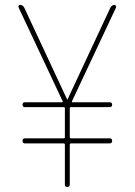

<svg xmlns="http://www.w3.org/2000/svg" viewBox="-20 -750 540 770"><path d="M231.4 -343.8 54.7 -719.7Q52.7 -723.6 54.7 -727.1Q56.6 -730.5 60.5 -730.5Q71.3 -730.5 77.1 -719.7L249 -351.6Q249 -350.6 250 -350.6Q251 -350.6 251 -351.6L422.9 -719.7Q427.7 -729.5 439.5 -730.5Q442.4 -730.5 444.3 -727.1Q446.3 -723.6 445.3 -719.7L268.6 -343.8Q266.6 -339.8 272.5 -339.8H419.9Q429.7 -339.8 429.7 -330.1Q429.7 -320.3 419.9 -320.3H264.6Q259.8 -320.3 259.8 -315.4V-200.2Q259.8 -195.3 264.6 -195.3H419.9Q429.7 -195.3 429.7 -185.1Q429.7 -174.8 419.9 -174.8H264.6Q259.8 -174.8 259.8 -169.9V-9.8Q259.8 0 250 0Q240.2 0 240.2 -9.8V-169.9Q240.2 -174.8 235.4 -174.8H80.1Q70.3 -174.8 70.3 -185.1Q70.3 -195.3 80.1 -195.3H235.4Q240.2 -195.3 240.2 -200.2V-315.4Q240.2 -320.3 235.4 -320.3H80.1Q70.3 -320.3 70.3 -330.1Q70.3 -339.8 80.1 -339.8H227.5Q233.4 -339.8 231.4 -343.8Z"/></svg>

Font: Rounded-L Mgen+ 2m thin
Style: Regular
Weight: 100
Designer: [Source Han Sans]
Ryoko NISHIZUKA  (kana & ideographs); Paul D. Hunt (Latin, Greek & Cyrillic); Wenlong ZHANG  (bopomofo
Version: Version 1.059.20150602